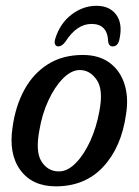

<svg xmlns="http://www.w3.org/2000/svg" viewBox="-20 -634 478 662"><path d="M265.5 -444.5Q321.5 -444.5 358 -417.5Q394.5 -390.5 409.2 -344Q424 -297.5 414.5 -239.5Q398.5 -126 335.8 -58.8Q273 8.5 172.5 8.5Q91 8.5 50 -47.8Q9 -104 23.5 -196.5Q33.5 -268.5 64 -324.5Q94.5 -380.5 145.2 -412.5Q196 -444.5 265.5 -444.5ZM183 -43Q213 -43 241.2 -71.8Q269.5 -100.5 291 -147.5Q312.5 -194.5 322.5 -250Q337 -324 313.8 -358.2Q290.5 -392.5 255 -392.5Q226 -392.5 197.2 -363.5Q168.5 -334.5 146.8 -287.5Q125 -240.5 116 -186Q101.5 -111 123.2 -77Q145 -43 183 -43ZM295.5 -551.5Q244.5 -551.5 205 -489.5Q193 -474 181.5 -474Q173 -474 169.8 -481.2Q166.5 -488.5 171 -502Q187.5 -554 227 -584Q266.5 -614 312.5 -614Q358 -614 380.8 -583.2Q403.5 -552.5 392 -499.5Q387 -474 368.5 -474Q356 -474 353 -489.5Q351.5 -551.5 295.5 -551.5Z"/></svg>

Font: Fraunces 144pt SuperSoft
Style: Italic
Weight: 400
Italic angle: -16°
Version: Version 1.000;[b76b70a41]